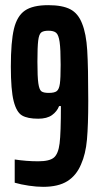

<svg xmlns="http://www.w3.org/2000/svg" viewBox="-20 -716 388 744"><path d="M37 -8V-98Q83 -91 128 -91Q172 -91 189 -105.5Q206 -120 211 -160.5Q216 -201 216 -305H209Q201 -284 181.5 -270Q162 -256 128 -256Q87 -256 65.5 -268.5Q44 -281 33 -324Q22 -367 22 -458Q22 -554 34 -604Q46 -654 76.5 -675Q107 -696 167 -696Q222 -696 252.5 -680Q283 -664 298 -625Q314 -586 318 -521Q322 -456 322 -325Q322 -232 317 -175.5Q312 -119 294 -79Q276 -36 241 -14Q206 8 147 8Q122 8 91.5 3.5Q61 -1 37 -8ZM215 -465Q215 -526 211 -553.5Q207 -581 197.5 -589Q188 -597 168 -597Q148 -597 139.5 -590Q131 -583 128 -558.5Q125 -534 125 -477Q125 -418 128.5 -393.5Q132 -369 140 -362.5Q148 -356 169 -356Q191 -356 200 -363Q209 -370 212 -391.5Q215 -413 215 -465Z"/></svg>

Font: Saira Ultra Condensed
Style: Bold
Weight: 700
Width: 1
Designer: Hector Gatti with collaboration of the Omnibus-Type team
Foundry: Omnibus-Type
Version: Version 1.001; ttfautohint (v1.8)